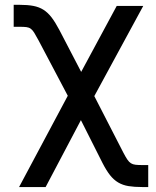

<svg xmlns="http://www.w3.org/2000/svg" viewBox="-20 -570 645 794"><path d="M36.6 -550.1H61.1Q94.1 -550.1 117.7 -545.6Q141.3 -541.2 159.6 -529.7Q177.9 -518.1 193.4 -497.9Q208.8 -477.6 225.5 -446L315.7 -272.7L462.7 -545.5H572.4L370 -172.6L490.4 61.8Q499.6 79.5 506.6 89.8Q513.5 100.1 521.5 105.1Q529.5 110.1 540.3 111.3Q551.1 112.6 568.2 112.6H593V203.5H568.2Q535.2 203.5 511.4 199.6Q487.6 195.7 468.9 184.7Q450.3 173.7 435 154.3Q419.7 134.9 404.1 104.4L314.6 -73.2L168.7 203.5H58.9L260.3 -174L139.2 -403.4Q128.6 -423.3 121.6 -434.5Q114.7 -445.7 107.1 -451.2Q99.4 -456.7 89.1 -457.9Q78.8 -459.2 61.1 -459.2H36.6Z"/></svg>

Font: Cannonade Med
Style: Regular
Weight: 500
Designer: Rasmus Andersson
Foundry: rsms
Version: Version 3.012;git-f93a4a705